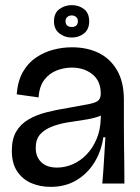

<svg xmlns="http://www.w3.org/2000/svg" viewBox="-20 -714 544 747"><path d="M177 13Q136 13 102 -1.5Q68 -16 47 -47Q26 -78 26 -128Q26 -173 43 -202Q60 -231 90.5 -249Q121 -267 160.5 -277Q200 -287 244 -294Q301 -304 328 -309.5Q355 -315 363.5 -324Q372 -333 372 -350Q372 -399 339.5 -425Q307 -451 259 -451Q230 -451 201 -440Q172 -429 152.5 -403.5Q133 -378 130 -335L45 -347Q49 -399 69 -434Q89 -469 120 -490Q151 -511 187 -520.5Q223 -530 260 -530Q319 -530 364 -508Q409 -486 435.5 -440.5Q462 -395 462 -326V-228Q462 -190 462.5 -152Q463 -114 463.5 -76Q464 -38 464 0H378Q382 -45 384.5 -88.5Q387 -132 390 -180H382Q374 -125 347 -81.5Q320 -38 277 -12.5Q234 13 177 13ZM202 -62Q233 -62 263 -75Q293 -88 317 -113Q341 -138 356 -173.5Q371 -209 372 -254L373 -276L399 -285Q388 -269 363 -260.5Q338 -252 306 -247.5Q274 -243 241.5 -237.5Q209 -232 181 -221Q153 -210 136 -191Q119 -172 119 -138Q119 -104 140.5 -83Q162 -62 202 -62ZM259 -568Q231 -568 210.5 -584.5Q190 -601 190 -631Q190 -663 211 -678.5Q232 -694 259 -694Q287 -694 307 -678.5Q327 -663 327 -631Q327 -600 307 -584Q287 -568 259 -568ZM260 -609Q270 -609 276.5 -614.5Q283 -620 283 -632Q283 -642 276 -648Q269 -654 259 -654Q249 -654 242 -648Q235 -642 235 -632Q235 -620 241.5 -614.5Q248 -609 260 -609Z"/></svg>

Font: Bricolage Grotesque 96pt ExtraBold 96pt
Style: Regular
Weight: 400
Version: Version 1.001;gftools[0.9.33.dev8+g029e19f]